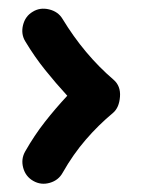

<svg xmlns="http://www.w3.org/2000/svg" viewBox="-20 -533 360 450"><path d="M56.6 -505.4Q73.7 -516.1 95 -511Q116.2 -505.9 126.5 -488.8Q177.2 -405.3 246.1 -346.2Q263.2 -331.5 261.2 -306.2Q259.3 -280.8 245.1 -268.6Q210.9 -240.2 181.2 -205.8Q151.4 -171.4 127 -128.4Q117.2 -110.4 96.7 -104.5Q76.2 -98.6 58.1 -108.9Q40 -119.1 34.4 -139.6Q28.8 -160.2 39.1 -178.2Q60.5 -215.8 85.2 -247.3Q109.9 -278.8 137.7 -308.6Q110.8 -337.9 85.9 -368.9Q61 -399.9 39.6 -435.5Q28.8 -452.6 33.9 -473.9Q39.1 -495.1 56.6 -505.4Z"/></svg>

Font: Mikhak ExtraBold
Style: Regular
Weight: 800
Designer: Amin Abedi
Version: Version 3.3